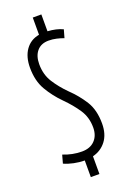

<svg xmlns="http://www.w3.org/2000/svg" viewBox="-170 -865 700 1029"><g transform="rotate(-20 179.5 -350.0)"><path d="M159 10Q130 10 99 3.5Q68 -3 44 -14L57 -61Q109 -40 163 -40Q210 -40 236.5 -67.5Q263 -95 263 -141Q263 -199 233.5 -243.5Q204 -288 160 -332Q116 -376 85 -429Q54 -482 54 -557Q54 -619 82 -658.5Q110 -698 160 -707V-805H209V-709Q259 -706 295 -689L282 -643Q263 -650 241.5 -655Q220 -660 197 -660Q154 -660 130.5 -632.5Q107 -605 107 -558Q107 -499 135 -454.5Q163 -410 205 -368Q251 -324 283 -273Q315 -222 315 -145Q315 -84 286 -46Q257 -8 209 4V105H160V10Z"/></g></svg>

Font: Georama Condensed Light
Style: Regular
Weight: 300
Width: 3
Designer: Jean-Baptiste Levee
Foundry: Production Type
Version: Version 1.000